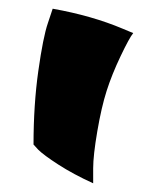

<svg xmlns="http://www.w3.org/2000/svg" viewBox="-20 -389 326 441"><path d="M194 32Q148 11 114 -11Q80 -33 68 -45L57 -57Q57 -148 68 -226Q79 -304 90 -336L101 -369Q191 -353 262 -323L286 -313Q277 -302 257 -260Q237 -218 225 -180.5Q213 -143 203.5 -87.5Q194 -32 194 -2.5Q194 27 194 32Z"/></svg>

Font: Ceviche One
Style: Regular
Weight: 400
Version: Version 1.002